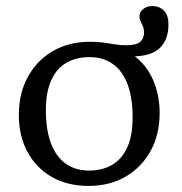

<svg xmlns="http://www.w3.org/2000/svg" viewBox="-20 -602 600 632"><path d="M273 -40.5Q316.5 -40.5 348.8 -59.2Q381 -78 398.8 -116.5Q416.5 -155 416.5 -215.5Q416.5 -280.5 399.8 -324.8Q383 -369 351.2 -391.5Q319.5 -414 274.5 -414Q231 -414 198.8 -395.5Q166.5 -377 148.8 -338.2Q131 -299.5 131 -239.5Q131 -174.5 147.8 -130.2Q164.5 -86 196.5 -63.2Q228.5 -40.5 273 -40.5ZM534.5 -522Q534.5 -471 505.5 -443.5Q476.5 -416 413.5 -416.5L414 -424Q460.5 -391.5 483 -340.8Q505.5 -290 505.5 -230.5Q505.5 -159.5 475.8 -105.2Q446 -51 393.2 -20.5Q340.5 10 271.5 10Q202 10 150.5 -19.5Q99 -49 70.5 -101.8Q42 -154.5 42 -224Q42 -295 71.8 -349.2Q101.5 -403.5 154.2 -434Q207 -464.5 276 -464.5Q300.5 -464.5 320.5 -461.8Q340.5 -459 358.8 -456Q377 -453 395 -453Q428 -453 441 -464Q454 -475 454 -494Q454 -507.5 450.2 -516.2Q446.5 -525 442.8 -532.2Q439 -539.5 439 -548Q439 -562.5 451.2 -572.2Q463.5 -582 481 -582Q505 -582 519.8 -566.8Q534.5 -551.5 534.5 -522Z"/></svg>

Font: Newsreader
Style: Regular
Weight: 400
Designer: Hugues Gentile
Foundry: Production Type
Version: Version 1.003